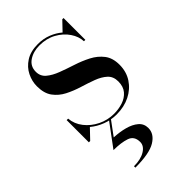

<svg xmlns="http://www.w3.org/2000/svg" viewBox="-215 -551 871 871"><g transform="rotate(-45 221.0 -115.0)"><path d="M215.5 173.5Q215.5 135.5 183.8 124.8Q152 114 103.5 114L189.5 -2H201L145 74Q181 75.5 213.2 84Q245.5 92.5 266 109.8Q286.5 127 286.5 155Q286.5 192.5 247.2 216.5Q208 240.5 117.5 240.5V231.5Q161.5 231.5 188.5 215Q215.5 198.5 215.5 173.5ZM58 10H49.5V-132.5H59Q62 -96 85.5 -66Q109 -36 145.2 -18.2Q181.5 -0.5 222 -0.5Q251.5 -0.5 278.5 -9.2Q305.5 -18 322.5 -38Q339.5 -58 339.5 -91Q339.5 -122.5 319.5 -140.8Q299.5 -159 268 -170.8Q236.5 -182.5 201.2 -193.2Q166 -204 134.2 -220.2Q102.5 -236.5 82.5 -263.8Q62.5 -291 62.5 -336.5Q62.5 -368.5 77.5 -399Q92.5 -429.5 123.2 -449.2Q154 -469 201 -469Q236.5 -469 266 -457.2Q295.5 -445.5 317.5 -426.5L359 -470H367V-330H358Q357 -361 336.8 -391Q316.5 -421 281.8 -440.2Q247 -459.5 202 -459.5Q162 -459.5 133.8 -440.5Q105.5 -421.5 105.5 -386.5Q105.5 -357.5 126.8 -339.8Q148 -322 181 -309.5Q214 -297 251.2 -285Q288.5 -273 321.8 -255.8Q355 -238.5 376 -211.2Q397 -184 397 -140.5Q397 -96 374.8 -62Q352.5 -28 314.5 -9Q276.5 10 228.5 10Q192.5 10 159.8 -2.5Q127 -15 102 -36Z"/></g></svg>

Font: Bodoni* 24pt
Style: Regular
Weight: 400
Version: Version 2.3